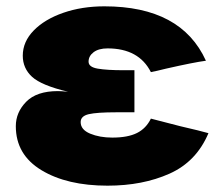

<svg xmlns="http://www.w3.org/2000/svg" viewBox="-20 -577 709 607"><path d="M52 -401Q52 -445 86.5 -480.5Q121 -516 180 -536.5Q239 -557 310 -557Q553 -557 631 -385Q593 -380 505 -360Q473 -352 457 -349Q419 -424 320 -424Q292 -424 276 -412Q260 -400 260 -382Q260 -365 289 -360Q318 -355 371 -355H405V-222H348Q286 -222 260.5 -216Q235 -210 235 -191Q235 -167 265 -154.5Q295 -142 335 -142Q384 -142 413 -156.5Q442 -171 457 -202L550 -178Q615 -163 639 -156Q601 -66 516 -28Q431 10 320 10Q192 10 111 -39Q30 -88 30 -178Q30 -222 63 -255.5Q96 -289 163 -289Q173 -289 195 -287Q111 -307 81.5 -334Q52 -361 52 -401Z"/></svg>

Font: Mantou Sans
Style: Regular
Weight: 400
Designer: Mant0u / artakana
Foundry: Mant0u / artakana
Version: Version 1.001;October 22, 2023;FontCreator 14.0.0.2901 64-bi